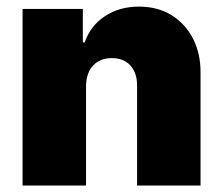

<svg xmlns="http://www.w3.org/2000/svg" viewBox="-20 -573 686 593"><path d="M245.7 -306.8V0H49.7V-545.5H235.8V-441.8H241.5Q259.2 -493.6 304.2 -523.1Q349.1 -552.6 409.1 -552.6Q467 -552.6 509.8 -526.1Q552.6 -499.6 576.2 -453.5Q599.8 -407.3 599.4 -348V0H403.4V-306.8Q403.8 -347.3 383 -370.4Q362.2 -393.5 325.3 -393.5Q288.7 -393.5 267.4 -370.4Q246.1 -347.3 245.7 -306.8Z"/></svg>

Font: Inter UI Black
Style: Regular
Weight: 900
Designer: Rasmus Andersson
Foundry: rsms
Version: 3.2;8d6f07862